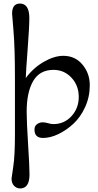

<svg xmlns="http://www.w3.org/2000/svg" viewBox="-20 -770 550 1080"><path d="M336 -456Q403 -456 444 -406.5Q485 -357 485 -291Q485 -225 459 -168Q433 -111 393 -74Q353 -37 308 -15.5Q263 6 222 6Q174 6 174 -41Q174 -62 189 -72Q204 -82 219 -82Q234 -82 250.5 -77Q267 -72 281 -72Q341 -72 382 -116.5Q423 -161 423 -225Q423 -289 382 -333Q341 -377 281 -377Q203 -377 166.5 -314Q130 -251 130 -142Q130 -84 138 41Q146 166 146 211Q146 290 93 290Q74 290 59.5 275.5Q45 261 45 234Q45 229 54.5 168Q64 107 64 -13V-333Q64 -500 56 -595Q48 -690 48 -693Q48 -750 92 -750Q145 -750 145 -668Q145 -618 135.5 -493.5Q126 -369 125 -331Q167 -388 226 -422Q285 -456 336 -456Z"/></svg>

Font: Macondo
Style: Regular
Weight: 400
Version: Version 2.001